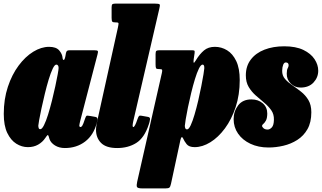

<svg xmlns="http://www.w3.org/2000/svg" viewBox="-20 -800 1794 1070"><path d="M519.5 -115.5Q502 -47.5 454.5 -11.2Q407 25 341.5 25Q310 25 286.8 10.8Q263.5 -3.5 256 -24.5Q254 -30.5 253.2 -33.8Q252.5 -37 251.5 -39.5Q248.5 -49.5 244.8 -46.8Q241 -44 232 -30.5Q217 -8 192.5 6Q168 20 135.5 20Q101.5 20 70.8 0.8Q40 -18.5 20.5 -59.2Q1 -100 1 -165Q1 -247.5 23.8 -316Q46.5 -384.5 83.8 -434.5Q121 -484.5 165.5 -511.8Q210 -539 253.5 -539Q293 -539 310 -519Q327 -499 328.5 -478.5Q329.5 -466.5 334.8 -465.8Q340 -465 344.5 -487L347.5 -504Q349.5 -513 353.5 -516.5Q357.5 -520 370 -520H504.5Q522.5 -520 525 -515.5Q527.5 -511 523.5 -497L427 -126Q426 -121.5 424 -113.2Q422 -105 422 -101Q422 -92 429 -92Q433 -92 438 -98.5Q443 -105 454.5 -140Q458.5 -151.5 461.8 -154.2Q465 -157 483.5 -153.5L511.5 -148.5Q520 -147 522.2 -140.8Q524.5 -134.5 519.5 -115.5ZM306.5 -420Q307 -428.5 303.8 -434.2Q300.5 -440 294 -440Q284.5 -440 273.5 -416.8Q262.5 -393.5 251.2 -356.5Q240 -319.5 229.8 -277.2Q219.5 -235 211.2 -196.2Q203 -157.5 198.2 -131.2Q193.5 -105 193.5 -100Q193.5 -93.5 195.5 -86.8Q197.5 -80 204.5 -80Q214 -80 225.2 -102.5Q236.5 -125 247.8 -161.2Q259 -197.5 269.5 -239Q280 -280.5 288.2 -319.2Q296.5 -358 301.5 -385.5Q306.5 -413 306.5 -420Z M867.5 -750 723 -126Q722 -121.5 720.5 -113.2Q719 -105 719 -101Q719 -92 723 -92Q731.5 -92 746 -135.5Q751 -150 754.8 -153.5Q758.5 -157 768.5 -155L805 -148.5Q817.5 -146.5 816 -134.2Q814.5 -122 809 -106Q784.5 -31.5 739.2 -3.2Q694 25 633 25Q571.5 25 543.2 -3.5Q515 -32 515 -77Q515 -91.5 518.8 -110Q522.5 -128.5 525 -140L637 -646Q641 -664.5 640.5 -669.8Q640 -675 628.5 -675H625.5Q610 -675 606 -679.2Q602 -683.5 602 -700V-759Q602 -773.5 606.8 -776.8Q611.5 -780 625.5 -780H841.5Q866.5 -780 869.8 -775.2Q873 -770.5 867.5 -750Z M870 -520H1049Q1059.5 -520 1062.8 -517.8Q1066 -515.5 1064.5 -504L1059.5 -470Q1057.5 -454 1059.5 -450.5Q1061.5 -447 1072.5 -465.5Q1093 -499 1116.8 -519Q1140.5 -539 1177.5 -539Q1214 -539 1245.5 -519.8Q1277 -500.5 1296.5 -459.8Q1316 -419 1316 -354Q1316 -271.5 1293.2 -203Q1270.5 -134.5 1233.5 -84.5Q1196.5 -34.5 1152.2 -7.2Q1108 20 1065 20Q1033 20 1020 3.2Q1007 -13.5 1000.5 -28.5Q997 -36.5 993 -35.5Q989 -34.5 985.5 -20L933 224Q929.5 240.5 924.2 245.2Q919 250 902 250H774Q746.5 250 743.2 241.5Q740 233 744.5 213L882 -393Q885 -406 883.5 -410.5Q882 -415 869 -415H865Q852.5 -415 849.8 -419.8Q847 -424.5 847 -441V-499Q847 -513.5 851.8 -516.8Q856.5 -520 870 -520ZM1010 -99Q1010 -91 1012.8 -85Q1015.5 -79 1022.5 -79Q1032 -79 1042.8 -102Q1053.5 -125 1064.2 -161.5Q1075 -198 1084.8 -240Q1094.5 -282 1102 -320.5Q1109.5 -359 1114 -386Q1118.5 -413 1118.5 -419Q1119.5 -440 1109 -440Q1099.5 -440 1088.5 -417.8Q1077.5 -395.5 1066.5 -359.5Q1055.5 -323.5 1045.5 -282.2Q1035.5 -241 1027.5 -202.2Q1019.5 -163.5 1015 -135.5Q1010.5 -107.5 1010 -99Z M1506.5 -132.5Q1507.5 -163 1491.8 -185.5Q1476 -208 1452.5 -227.5Q1429 -247 1405.5 -267.8Q1382 -288.5 1366 -315.2Q1350 -342 1350 -380Q1350 -432 1377.8 -468.2Q1405.5 -504.5 1453.8 -523.2Q1502 -542 1564 -542Q1628.5 -542 1670.5 -521.8Q1712.5 -501.5 1733 -470.2Q1753.5 -439 1753.5 -406Q1753.5 -368.5 1727.2 -340.2Q1701 -312 1654.5 -312Q1623.5 -312 1600.5 -334.2Q1577.5 -356.5 1578 -390Q1578.5 -412 1583.2 -419.5Q1588 -427 1588.5 -436Q1588.5 -452 1572.5 -452Q1563.5 -452 1558.2 -439.2Q1553 -426.5 1552.5 -406Q1552 -379 1568.2 -360.2Q1584.5 -341.5 1608.8 -325Q1633 -308.5 1657.5 -289.2Q1682 -270 1698.5 -242.8Q1715 -215.5 1715 -174Q1715 -118 1693.5 -80.2Q1672 -42.5 1636.5 -20Q1601 2.5 1559.2 12.2Q1517.5 22 1477 22Q1419.5 22 1375.5 1.2Q1331.5 -19.5 1306.8 -55.2Q1282 -91 1282 -136Q1282 -179.5 1307.2 -212.8Q1332.5 -246 1381 -246Q1419.5 -246 1444.5 -224.2Q1469.5 -202.5 1469.5 -167Q1469 -140.5 1461.8 -127.8Q1454.5 -115 1447.5 -109.5Q1440.5 -104 1440.5 -99Q1440.5 -92.5 1448.8 -85.2Q1457 -78 1472 -78Q1483.5 -78 1494.8 -90Q1506 -102 1506.5 -132.5Z"/></svg>

Font: Besley* Condensed Fatface
Style: Italic
Weight: 900
Width: 3
Italic angle: -13°
Designer: Owen Earl
Foundry: indestructible type*
Version: Version 3.000; ttfautohint (v1.8.3)